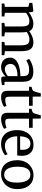

<svg xmlns="http://www.w3.org/2000/svg" viewBox="1318 -2056 748 3424"><g transform="rotate(90 1692.0 -344.0)"><path d="M42.5 0V-48L103 -57V-476L31.5 -493.5V-546.5L173.5 -565L191 -554L198 -514.5L197.5 -480.5Q219 -500.5 254 -520Q289 -539.5 328 -552.5Q367 -565.5 400.5 -565.5Q454 -565.5 486.2 -547.2Q518.5 -529 535.5 -490Q554.5 -507 587.2 -524.5Q620 -542 658.2 -553.8Q696.5 -565.5 732.5 -565.5Q779 -565.5 810 -552Q841 -538.5 859.2 -510.8Q877.5 -483 885.2 -440.2Q893 -397.5 893 -338V-57L964 -48V0H727.5V-48L788.5 -57V-334.5Q788.5 -388.5 780.5 -424.2Q772.5 -460 749.5 -477.5Q726.5 -495 682 -495Q658 -495 633.2 -487.5Q608.5 -480 586.5 -468.5Q564.5 -457 549 -445.5Q552 -431 554 -413.8Q556 -396.5 556.8 -377.2Q557.5 -358 557.5 -336.5V-57L627.5 -48V0H387.5V-48L452 -57V-337Q452 -391 445.2 -426Q438.5 -461 417.8 -477.8Q397 -494.5 354 -494.5Q315.5 -494.5 275.5 -475.8Q235.5 -457 208.5 -435.5V-57L274 -48V0Z M1174.5 11Q1130 11 1092.2 -6.5Q1054.5 -24 1031.2 -59.5Q1008 -95 1008 -149Q1008 -199 1035.5 -234Q1063 -269 1109.8 -290.8Q1156.5 -312.5 1215.5 -322.8Q1274.5 -333 1338 -334V-370.5Q1338 -415 1328.5 -441Q1319 -467 1294.8 -478.2Q1270.5 -489.5 1225.5 -489.5Q1167.5 -489.5 1124 -471.2Q1080.5 -453 1056 -440L1031 -490.5Q1041.5 -500 1074.5 -517.8Q1107.5 -535.5 1154 -550Q1200.5 -564.5 1252 -564.5Q1321.5 -564.5 1362.5 -544.5Q1403.5 -524.5 1421.2 -481.2Q1439 -438 1439 -369V-50H1497.5V-6.5Q1486.5 -4 1468.5 -0.5Q1450.5 3 1430.5 5.8Q1410.5 8.5 1393.5 8.5Q1367 8.5 1356 0.5Q1345 -7.5 1345 -37V-69.5Q1333 -57 1308.5 -38Q1284 -19 1250 -4Q1216 11 1174.5 11ZM1217.5 -56.5Q1245 -56.5 1278.8 -72.2Q1312.5 -88 1338 -110.5V-282.5Q1264 -282 1215.8 -266Q1167.5 -250 1144 -222.8Q1120.5 -195.5 1120.5 -160.5Q1120.5 -124 1133.2 -101Q1146 -78 1168 -67.2Q1190 -56.5 1217.5 -56.5Z M1711.5 10.5Q1658 10.5 1628.8 -14.5Q1599.5 -39.5 1599.5 -104.5V-487.5H1528V-532.5Q1537.5 -535.5 1549.5 -538.5Q1561.5 -541.5 1572 -544.8Q1582.5 -548 1587.5 -551.5Q1593.5 -556 1597.8 -561Q1602 -566 1605.5 -572.8Q1609 -579.5 1612.5 -589Q1617.5 -601 1623.5 -622.5Q1629.5 -644 1635 -665Q1640.5 -686 1643.5 -697.5H1702L1703.5 -553H1867V-487.5H1704V-178.5Q1704 -125 1708 -101Q1712 -77 1724.8 -70.5Q1737.5 -64 1762 -64Q1790 -64 1821.8 -71.2Q1853.5 -78.5 1869.5 -86L1884.5 -42Q1869 -30 1841.2 -18Q1813.5 -6 1779.5 2.2Q1745.5 10.5 1711.5 10.5Z M2103.5 10.5Q2050 10.5 2020.8 -14.5Q1991.5 -39.5 1991.5 -104.5V-487.5H1920V-532.5Q1929.5 -535.5 1941.5 -538.5Q1953.5 -541.5 1964 -544.8Q1974.5 -548 1979.5 -551.5Q1985.5 -556 1989.8 -561Q1994 -566 1997.5 -572.8Q2001 -579.5 2004.5 -589Q2009.5 -601 2015.5 -622.5Q2021.5 -644 2027 -665Q2032.5 -686 2035.5 -697.5H2094L2095.5 -553H2259V-487.5H2096V-178.5Q2096 -125 2100 -101Q2104 -77 2116.8 -70.5Q2129.5 -64 2154 -64Q2182 -64 2213.8 -71.2Q2245.5 -78.5 2261.5 -86L2276.5 -42Q2261 -30 2233.2 -18Q2205.5 -6 2171.5 2.2Q2137.5 10.5 2103.5 10.5Z M2548 11Q2464.5 11 2409.5 -25.8Q2354.5 -62.5 2327.2 -127.8Q2300 -193 2300 -277.5Q2300 -343.5 2319.2 -397Q2338.5 -450.5 2373.5 -488.5Q2408.5 -526.5 2456 -547Q2503.5 -567.5 2560 -567.5Q2653 -567.5 2704.5 -516.2Q2756 -465 2758.5 -369Q2758.5 -338.5 2757.2 -316.2Q2756 -294 2752 -277H2410Q2411 -229 2422 -188.8Q2433 -148.5 2454.2 -119Q2475.5 -89.5 2506.8 -73.5Q2538 -57.5 2579.5 -57.5Q2621 -57.5 2663.8 -72.2Q2706.5 -87 2729.5 -105.5L2748.5 -62.5Q2730.5 -44 2699 -27.2Q2667.5 -10.5 2628.2 0.2Q2589 11 2548 11ZM2410.5 -328.5 2649 -329Q2650 -337.5 2650.8 -350.2Q2651.5 -363 2651.5 -372.5Q2651.5 -434 2626.5 -473.2Q2601.5 -512.5 2542 -512.5Q2515 -512.5 2492 -503Q2469 -493.5 2451.5 -472.2Q2434 -451 2423.5 -415.5Q2413 -380 2410.5 -328.5Z M2837 -277.5Q2837 -348 2859 -402Q2881 -456 2918.5 -492.8Q2956 -529.5 3003 -548.5Q3050 -567.5 3100 -567.5Q3187.5 -567.5 3243 -529.2Q3298.5 -491 3325.2 -425.8Q3352 -360.5 3352 -279Q3352 -208.5 3330 -154.2Q3308 -100 3270.5 -63.2Q3233 -26.5 3186 -7.8Q3139 11 3088.5 11Q3023.5 11 2975.8 -11Q2928 -33 2897.5 -72.2Q2867 -111.5 2852 -164Q2837 -216.5 2837 -277.5ZM3095.5 -44.5Q3140 -44.5 3171.5 -69.5Q3203 -94.5 3219.8 -145Q3236.5 -195.5 3236.5 -271Q3236.5 -322 3228.8 -366Q3221 -410 3204.5 -442.8Q3188 -475.5 3161 -493.8Q3134 -512 3095.5 -512Q3050 -512 3018.2 -487Q2986.5 -462 2969.5 -411.8Q2952.5 -361.5 2952.5 -285.5Q2952.5 -234 2960.5 -190Q2968.5 -146 2985.5 -113.2Q3002.5 -80.5 3029.8 -62.5Q3057 -44.5 3095.5 -44.5Z"/></g></svg>

Font: Merriweather 24pt
Style: Regular
Weight: 400
Designer: Eben Sorkin
Foundry: Eben Sorkin
Version: Version 2.100